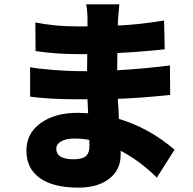

<svg xmlns="http://www.w3.org/2000/svg" viewBox="-20 -815 886 880"><path d="M339 45Q223 45 161 0Q101 -44 101 -124Q101 -203 164 -249Q229 -298 338 -298Q352 -298 381 -296H384L381 -360H336Q207 -360 118 -372V-507Q151 -500 230 -494Q297 -489 337 -489H379L380 -567H336Q236 -567 143 -581L142 -712Q232 -694 335 -694H381V-726Q381 -764 375 -795H527Q527 -792 526 -785Q522 -744 521 -726L520 -698Q617 -702 732 -721L735 -589Q622 -577 518 -572L517 -493Q630 -499 759 -515L760 -380Q630 -366 520 -362Q524 -307 525 -270Q663 -229 780 -129L699 -1Q618 -80 533 -124V-105Q533 -37 482 3Q430 45 339 45ZM317 -85Q355 -85 372 -98Q390 -112 390 -147Q390 -163 389 -174Q356 -180 320 -180Q282 -180 260 -167Q238 -154 238 -133Q238 -85 317 -85Z"/></svg>

Font: GenSekiGothic TW H
Style: Regular
Weight: 900
Version: Version 1.501;PS 1;hotconv 16.6.51;makeotf.lib2.5.65220